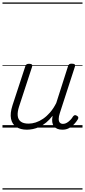

<svg xmlns="http://www.w3.org/2000/svg" viewBox="-20 -1030 686 1550"><path d="M197 17Q146 17 112 -5Q78 -27 69 -71Q60 -115 81 -180L184 -494Q188 -506 194.5 -510.5Q201 -515 215 -515Q231 -515 237 -509Q243 -503 239 -491L134 -170Q120 -127 123 -96Q126 -65 147.5 -48.5Q169 -32 211 -32Q239 -32 268.5 -41.5Q298 -51 327.5 -71Q357 -91 384 -122Q411 -153 434 -198L529 -495Q534 -508 539.5 -512Q545 -516 559 -516Q576 -516 582.5 -510.5Q589 -505 585 -493L463 -117Q454 -90 454 -70Q454 -50 463 -40Q472 -30 489 -30Q505 -30 520 -39Q535 -48 548 -61.5Q561 -75 569 -89Q573 -95 580.5 -99Q588 -103 600 -96Q611 -90 612 -82Q613 -74 608 -66Q596 -46 578 -27Q560 -8 537 4.5Q514 17 484 17Q460 17 443 10Q426 3 415.5 -10.5Q405 -24 402 -44Q399 -64 404 -91V-95Q380 -63 353 -41Q326 -19 298.5 -6Q271 7 245 12Q219 17 197 17ZM0 490H646V500H0ZM0 -20H646V0H0ZM0 -505H646V-500H0ZM0 -1010H646V-1000H0Z"/></svg>

Font: Playwrite RO Guides
Style: Regular
Weight: 400
Designer: Veronika Burian, José Scaglione
Foundry: TypeTogether
Version: Version 1.003